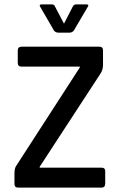

<svg xmlns="http://www.w3.org/2000/svg" viewBox="-20 -856 546 876"><path d="M247 -707Q233 -707 226 -717L164 -824Q156 -836 171 -836H216Q228 -836 231 -826L272 -748L312 -826Q317 -836 328 -836H374Q388 -836 380 -824L317 -717Q310 -707 296 -707ZM46 -17V-64Q46 -90 55 -101L344 -548V-552H79Q61 -552 61 -569V-626Q61 -643 79 -643H433Q450 -643 450 -626V-560Q450 -538 439 -521L161 -95V-91H443Q460 -91 460 -75V-19Q460 0 443 0H63Q46 0 46 -17Z"/></svg>

Font: Rajdhani SemiBold
Style: Regular
Weight: 600
Designer: Satya Rajpurohit, Jyotish Sonowal
Foundry: Indian Type Foundry
Version: Version 1.201 February 1, 2022